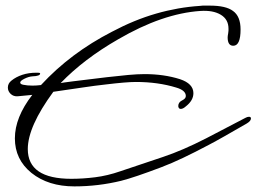

<svg xmlns="http://www.w3.org/2000/svg" viewBox="-20 -571 914 684"><path d="M245 93Q152 93 92 45Q33 -3 33 -78Q33 -153 95 -233L43 -228Q28 -227 18 -236.5Q8 -246 8 -259Q8 -274 21 -284Q37 -297 59.5 -304.5Q82 -312 110 -312H115Q123 -312 123 -309Q123 -300 95 -299Q82 -298 67 -290.5Q52 -283 52 -277Q52 -271 63 -269Q77 -266 96 -266Q103 -266 110.5 -266.5Q118 -267 126 -268Q231 -382 379 -458Q458 -500 536 -522.5Q614 -545 692 -550Q697 -551 702 -551Q707 -551 711 -551H727Q785 -551 810 -532Q837 -513 837 -466Q837 -408 811 -408Q791 -408 791 -438Q791 -440 791.5 -444Q792 -448 793 -453Q794 -458 794 -462Q794 -466 794 -469Q794 -502 766.5 -518.5Q739 -535 694 -532Q559 -523 401 -431Q279 -361 196 -275Q201 -277 361 -296Q404 -301 437 -304Q470 -307 495 -307Q564 -307 621 -289Q669 -273 669 -239Q669 -213 642 -192Q632 -183 624 -183Q616 -183 615 -193Q615 -207 630 -214Q642 -220 642 -229Q642 -249 608 -259Q543 -279 464 -279Q430 -279 356 -270Q319 -266 272.5 -259Q226 -252 170 -244Q79 -120 79 -40Q79 66 234 66Q275 66 319 60.5Q363 55 409 39L561 -12Q630 -35 714 -78L854 -151Q861 -155 867 -155Q874 -155 874 -149Q874 -140 859 -131Q814 -105 780.5 -86Q747 -67 724 -55Q675 -29 633 -9Q591 11 554 25Q459 61 412 73Q330 93 245 93Z"/></svg>

Font: Whisper
Style: Regular
Weight: 400
Designer: Robert E. Leuschke
Foundry: Robert E. Leuschke
Version: Version 1.010; ttfautohint (v1.8.4.7-5d5b)